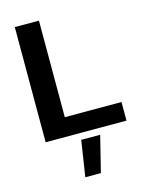

<svg xmlns="http://www.w3.org/2000/svg" viewBox="-130 -722 785 1037"><g transform="rotate(-15 263.0 -203.0)"><path d="M57 0H509V-104H192V-644H57ZM215 238H302L352 37H246Z"/></g></svg>

Font: Kanit Medium
Style: Regular
Weight: 500
Designer: Katatrad Team
Foundry: CadsonDemak
Version: Version 1.000;PS 001.000;hotconv 1.0.88;makeotf.lib2.5.64775